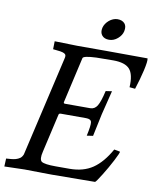

<svg xmlns="http://www.w3.org/2000/svg" viewBox="-106 -964 855 1041"><g transform="rotate(10 322.0 -443.5)"><path d="M379 -665Q308 -662 305 -649L248 -399Q245 -389 255 -389H394Q418 -389 432 -411.5Q446 -434 460 -495L494 -500L461 -367L435 -244L401 -239Q414 -297 411 -315Q408 -332 381 -332H242Q231 -332 230 -323L182 -113Q171 -69 186 -57Q203 -46 263 -46H340Q416 -46 467.5 -81Q519 -116 561 -191L593 -185Q595 -183 588.5 -168.5Q582 -154 571.5 -133.5Q561 -113 547.5 -89.5Q534 -66 521.5 -46Q509 -26 500 -13Q491 0 488 0L252 2Q239 2 201.5 1.5Q164 1 101 0L-10 3L-8 -41Q5 -42 18.5 -43Q32 -44 44.5 -47.5Q57 -51 67 -58Q77 -65 83 -80L210 -630Q213 -640 211.5 -647Q210 -654 202.5 -658Q195 -662 180 -664.5Q165 -667 140 -669L141 -713L265 -710H426L653 -709Q657 -695 645 -642Q639 -616 631.5 -589.5Q624 -563 615 -535L584 -538Q588 -609 562.5 -637.5Q537 -666 472 -666ZM383 -830Q386 -842 393 -852.5Q400 -863 410 -871.5Q420 -880 432 -885Q444 -890 456 -890Q482 -890 495.5 -875Q509 -860 503 -832Q498 -809 476.5 -790.5Q455 -772 429 -772Q403 -772 390 -788Q377 -804 383 -830Z"/></g></svg>

Font: Lusitana
Style: Italic
Weight: 400
Italic angle: -12°
Designer: Ana Paula Megda
Foundry: Ana Paula Megda
Version: Version 1.000; ttfautohint (v1.1) -l 8 -r 50 -G 200 -x 14 -D